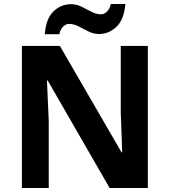

<svg xmlns="http://www.w3.org/2000/svg" viewBox="-20 -945 853 965"><path d="M723 0H531L220 -540H216Q218 -489 220.5 -438Q223 -387 225 -336V0H90V-714H281L591 -179H594Q593 -212 592 -245Q591 -278 589.5 -310.5Q588 -343 587 -376V-714H723ZM205 -773Q211 -851 248.5 -887.5Q286 -924 338 -924Q365 -924 390.5 -911Q416 -898 440.5 -885.5Q465 -873 488 -873Q503 -873 517 -886Q531 -899 537 -925H610Q604 -848 566 -811Q528 -774 477 -774Q451 -774 425.5 -786.5Q400 -799 375.5 -812Q351 -825 327 -825Q312 -825 298 -812Q284 -799 278 -773Z"/></svg>

Font: Noto Sans Gunjala Gondi
Style: Regular
Weight: 400
Designer: Ek Type
Foundry: Ek Type
Version: Version 1.004